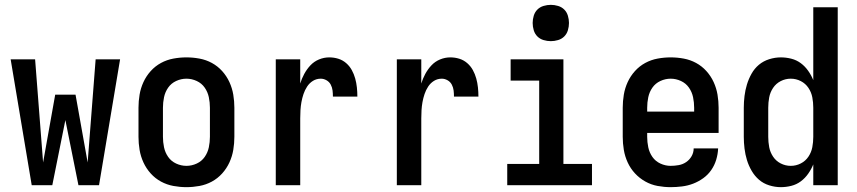

<svg xmlns="http://www.w3.org/2000/svg" viewBox="-20 -765 3540 793"><path d="M111 0 24 -520H125L158 -94L208 -374H292L342 -94L375 -520H476L389 0H304L250 -269L196 0Z M750 8Q723 8 696 3Q669 -2 645 -15Q621 -28 602.5 -48.5Q584 -69 572.5 -94Q561 -119 556.5 -146Q552 -173 552 -200V-320Q552 -347 556.5 -374Q561 -401 572.5 -426Q584 -451 602.5 -471.5Q621 -492 645 -505Q669 -518 696 -523Q723 -528 750 -528Q777 -528 804 -523Q831 -518 855 -505Q879 -492 897.5 -471.5Q916 -451 927.5 -426Q939 -401 943.5 -374Q948 -347 948 -320V-200Q948 -173 943.5 -146Q939 -119 927.5 -94Q916 -69 897.5 -48.5Q879 -28 855 -15Q831 -2 804 3Q777 8 750 8ZM750 -80Q772 -80 792.5 -89.5Q813 -99 825.5 -117Q838 -135 842.5 -156.5Q847 -178 847 -200V-320Q847 -342 842.5 -363.5Q838 -385 825.5 -403Q813 -421 792.5 -430.5Q772 -440 750 -440Q728 -440 707.5 -430.5Q687 -421 674.5 -403Q662 -385 657.5 -363.5Q653 -342 653 -320V-200Q653 -178 657.5 -156.5Q662 -135 674.5 -117Q687 -99 707.5 -89.5Q728 -80 750 -80Z M1119 0V-520H1220V-420Q1226 -440 1236.5 -459.5Q1247 -479 1262 -495Q1277 -511 1297.5 -519.5Q1318 -528 1340 -528Q1359 -528 1377 -522.5Q1395 -517 1409.5 -504.5Q1424 -492 1433 -475.5Q1442 -459 1447 -441Q1452 -423 1454 -404Q1456 -385 1456 -366H1355Q1355 -379 1353.5 -391.5Q1352 -404 1346 -415.5Q1340 -427 1328.5 -433.5Q1317 -440 1305 -440Q1287 -440 1272.5 -431Q1258 -422 1248.5 -407.5Q1239 -393 1233.5 -376.5Q1228 -360 1225 -343.5Q1222 -327 1221 -310Q1220 -293 1220 -276V0Z M1619 0V-520H1720V-420Q1726 -440 1736.5 -459.5Q1747 -479 1762 -495Q1777 -511 1797.5 -519.5Q1818 -528 1840 -528Q1859 -528 1877 -522.5Q1895 -517 1909.5 -504.5Q1924 -492 1933 -475.5Q1942 -459 1947 -441Q1952 -423 1954 -404Q1956 -385 1956 -366H1855Q1855 -379 1853.5 -391.5Q1852 -404 1846 -415.5Q1840 -427 1828.5 -433.5Q1817 -440 1805 -440Q1787 -440 1772.5 -431Q1758 -422 1748.5 -407.5Q1739 -393 1733.5 -376.5Q1728 -360 1725 -343.5Q1722 -327 1721 -310Q1720 -293 1720 -276V0Z M2075 0V-88H2207V-432H2089V-520H2307V-88H2425V0ZM2255 -595Q2240 -595 2225 -599.5Q2210 -604 2199.5 -614.5Q2189 -625 2184.5 -640Q2180 -655 2180 -670Q2180 -685 2184.5 -700Q2189 -715 2199.5 -725.5Q2210 -736 2225 -740.5Q2240 -745 2255 -745Q2270 -745 2285 -740.5Q2300 -736 2310.5 -725.5Q2321 -715 2325.5 -700Q2330 -685 2330 -670Q2330 -655 2325.5 -640Q2321 -625 2310.5 -614.5Q2300 -604 2285 -599.5Q2270 -595 2255 -595Z M2750 8Q2723 8 2696 3Q2669 -2 2645 -15.5Q2621 -29 2602.5 -49Q2584 -69 2572.5 -94Q2561 -119 2556.5 -146Q2552 -173 2552 -200V-320Q2552 -347 2556.5 -374Q2561 -401 2572.5 -426Q2584 -451 2602.5 -471.5Q2621 -492 2645 -505Q2669 -518 2696 -523Q2723 -528 2750 -528Q2777 -528 2804 -523Q2831 -518 2855 -505Q2879 -492 2897.5 -471.5Q2916 -451 2927.5 -426Q2939 -401 2943.5 -374Q2948 -347 2948 -320V-216H2653V-200Q2653 -178 2657.5 -156.5Q2662 -135 2674.5 -117Q2687 -99 2707.5 -89.5Q2728 -80 2750 -80Q2766 -80 2783 -83Q2800 -86 2814 -95.5Q2828 -105 2836.5 -120Q2845 -135 2845 -152H2946Q2945 -128 2938 -105Q2931 -82 2917.5 -62.5Q2904 -43 2884.5 -29Q2865 -15 2843 -6.5Q2821 2 2797 5Q2773 8 2750 8ZM2847 -304V-320Q2847 -342 2842.5 -363.5Q2838 -385 2825.5 -403Q2813 -421 2792.5 -430.5Q2772 -440 2750 -440Q2728 -440 2707.5 -430.5Q2687 -421 2674.5 -403Q2662 -385 2657.5 -363.5Q2653 -342 2653 -320V-304Z M3205 8Q3181 8 3157 0.5Q3133 -7 3115 -22.5Q3097 -38 3084.5 -59.5Q3072 -81 3065 -104Q3058 -127 3055 -151.5Q3052 -176 3052 -200V-320Q3052 -344 3055 -368.5Q3058 -393 3065 -416Q3072 -439 3084 -460.5Q3096 -482 3114.5 -497.5Q3133 -513 3157 -520.5Q3181 -528 3205 -528Q3227 -528 3248.5 -522.5Q3270 -517 3287.5 -504Q3305 -491 3318 -472.5Q3331 -454 3339 -434V-735H3440V0H3339V-86Q3331 -66 3318 -47.5Q3305 -29 3287.5 -16Q3270 -3 3248.5 2.5Q3227 8 3205 8ZM3246 -80Q3268 -80 3287.5 -90Q3307 -100 3319 -118Q3331 -136 3335 -157Q3339 -178 3339 -200V-320Q3339 -342 3335 -363Q3331 -384 3319 -402Q3307 -420 3287.5 -430Q3268 -440 3246 -440Q3224 -440 3204.5 -430Q3185 -420 3173 -402Q3161 -384 3157 -363Q3153 -342 3153 -320V-200Q3153 -178 3157 -157Q3161 -136 3173 -118Q3185 -100 3204.5 -90Q3224 -80 3246 -80Z"/></svg>

Font: Iosevka Term Semibold
Style: Regular
Weight: 600
Monospace: yes
Designer: Belleve Invis
Foundry: Belleve Invis
Version: Version 31.4.0